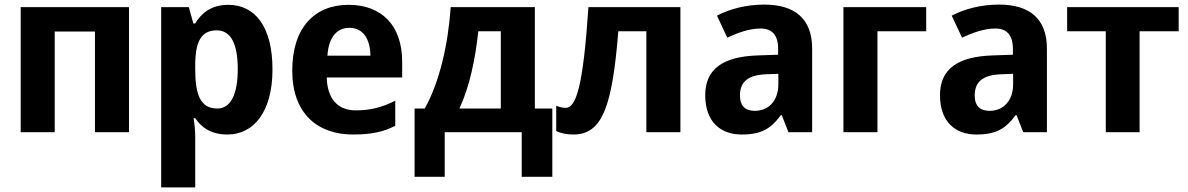

<svg xmlns="http://www.w3.org/2000/svg" viewBox="-20 -575 5167 835"><path d="M541 -544H70V0H218V-438H393V0H541Z M973 -554C898 -554 855 -517 829 -473H821L801 -544H681V240H829V20C829 -6 826 -36 822 -61H829C854 -24 894 10 969 10C1083 10 1165 -88 1165 -273C1165 -458 1090 -554 973 -554ZM923 -443C984 -443 1014 -384 1014 -275C1014 -166 984 -103 925 -103C851 -103 829 -164 829 -274V-290C829 -393 854 -443 923 -443Z M1496 -554C1350 -554 1251 -457 1251 -268C1251 -81 1361 10 1515 10C1597 10 1649 -2 1699 -28V-137C1643 -109 1593 -95 1527 -95C1447 -95 1403 -148 1401 -238H1729V-307C1729 -464 1640 -554 1496 -554ZM1499 -454C1561 -454 1590 -403 1591 -333H1404C1409 -414 1446 -454 1499 -454Z M2306 -544H1940C1929 -381 1891 -216 1827 -103H1783V194H1914V0H2249V194H2382V-103H2306ZM2158 -439V-103H1978C2022 -198 2047 -316 2060 -439Z M2939 0V-544H2539C2516 -196 2485 -106 2440 -106C2425 -106 2412 -110 2399 -115V-5C2419 5 2446 10 2474 10C2601 10 2643 -116 2669 -439H2791V0Z M3304 -555C3224 -555 3154 -536 3098 -507L3143 -411C3191 -434 3241 -451 3288 -451C3335 -451 3364 -425 3364 -363V-337L3276 -334C3124 -329 3047 -275 3047 -161C3047 -44 3115 10 3205 10C3291 10 3332 -15 3376 -74H3380L3409 0H3512V-364C3512 -493 3437 -555 3304 -555ZM3365 -254V-209C3365 -133 3319 -93 3263 -93C3224 -93 3198 -111 3198 -160C3198 -214 3227 -249 3313 -252Z M4008 -544H3648V0H3796V-439H4008Z M4325 -555C4245 -555 4175 -536 4119 -507L4164 -411C4212 -434 4262 -451 4309 -451C4356 -451 4385 -425 4385 -363V-337L4297 -334C4145 -329 4068 -275 4068 -161C4068 -44 4136 10 4226 10C4312 10 4353 -15 4397 -74H4401L4430 0H4533V-364C4533 -493 4458 -555 4325 -555ZM4386 -254V-209C4386 -133 4340 -93 4284 -93C4245 -93 4219 -111 4219 -160C4219 -214 4248 -249 4334 -252Z M5106 -439V-544H4621V-439H4789V0H4936V-439Z"/></svg>

Font: Noto Sans Display
Style: Bold
Weight: 700
Designer: Monotype Design Team
Foundry: Monotype Imaging Inc.
Version: Version 1.900